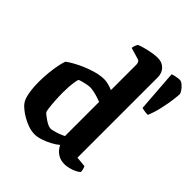

<svg xmlns="http://www.w3.org/2000/svg" viewBox="-215 -943 1087 1087"><g transform="rotate(45 328.5 -400.0)"><path d="M236.5 0Q211 0 185.2 -9Q159.5 -18 136.8 -31Q114 -44 97.5 -57.8Q81 -71.5 73 -81.5Q56.5 -103 49.8 -142.5Q43 -182 43 -226.5Q43 -265 46.8 -301.8Q50.5 -338.5 56.5 -368.2Q62.5 -398 69 -414.5Q83 -425.5 108.8 -440Q134.5 -454.5 166.8 -468.2Q199 -482 232.8 -491Q266.5 -500 296.5 -500Q309.5 -500 328.5 -495.2Q347.5 -490.5 365 -483V-688Q365 -696 361 -704.2Q357 -712.5 347 -715L279 -735Q280.5 -748 284.8 -757.8Q289 -767.5 292.5 -772Q303 -777 326 -783.5Q349 -790 376 -795Q403 -800 424 -800Q459 -800 480.2 -777.8Q501.5 -755.5 501.5 -721V-78.5L563.5 -72.5Q566 -67.5 569.2 -57.2Q572.5 -47 572.5 -35.5Q564.5 -26 547.2 -17.8Q530 -9.5 510.5 -4.8Q491 0 476.5 0Q448.5 0 429 -10.2Q409.5 -20.5 398 -34.5Q386.5 -48.5 381 -60Q363.5 -45 337 -31Q310.5 -17 283.8 -8.5Q257 0 236.5 0ZM276.5 -87Q285.5 -87 300.2 -90.8Q315 -94.5 332.8 -101Q350.5 -107.5 365 -115V-388.5Q352.5 -393.5 334.8 -399Q317 -404.5 300 -408Q283 -411.5 271 -411.5Q262 -411.5 247 -408.8Q232 -406 217.2 -402Q202.5 -398 194 -394Q190.5 -383.5 187.8 -366.2Q185 -349 183.5 -327.5Q182 -306 182 -282.5Q182 -250.5 184 -218Q186 -185.5 189 -162.5Q192 -139.5 195.5 -135Q199.5 -130 209.5 -122.2Q219.5 -114.5 231.2 -106.5Q243 -98.5 255.2 -92.8Q267.5 -87 276.5 -87ZM612 -531.5Q595.5 -531.5 583.2 -533.8Q571 -536 563 -538L544.5 -789Q551.5 -793 570.2 -796.5Q589 -800 599 -800Q612 -800 625.2 -788.2Q638.5 -776.5 647.8 -762.8Q657 -749 657 -742Q657 -730 652.5 -695Q648 -660 638.2 -615.8Q628.5 -571.5 612 -531.5Z"/></g></svg>

Font: Texturina Medium
Style: Regular
Weight: 500
Designer: Guillermo Torres Carreño
Foundry: Omnibus-Type
Version: Version 1.003